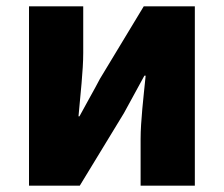

<svg xmlns="http://www.w3.org/2000/svg" viewBox="-20 -589 710 609"><path d="M72 0H233L373 -230C391 -262 419 -315 438 -349H442C435 -279 426 -204 426 -148V0H598V-569H436L297 -339C280 -306 250 -254 232 -220H229C235 -289 244 -365 244 -421V-569H72Z"/></svg>

Font: Noto Sans HK Black
Style: Regular
Weight: 900
Designer: Ryoko NISHIZUKA 西塚涼子 (kana, bopomofo & ideographs); Paul D. Hunt (Latin, Greek & Cyrillic); Sandoll Communications 산돌커뮤니
Foundry: Adobe
Version: Version 2.004;hotconv 1.0.118;makeotfexe 2.5.65603